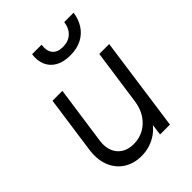

<svg xmlns="http://www.w3.org/2000/svg" viewBox="-228 -904 1030 1030"><g transform="rotate(-45 287.0 -389.0)"><path d="M58 -210 104 -536H179L132 -205Q126 -162 139 -130Q152 -98 180 -80.5Q208 -63 248 -63Q290 -63 325 -82Q360 -101 383.5 -136Q407 -171 414 -219L459 -536H534L459 0H384L398 -104L415 -98Q388 -46 339.5 -17Q291 12 232 12Q175 12 132 -15.5Q89 -43 69 -93Q49 -143 58 -210ZM203 -790H275Q269 -747 288 -723.5Q307 -700 348 -700Q389 -700 415 -723.5Q441 -747 447 -790H518Q512 -746 490 -712Q468 -678 431.5 -659Q395 -640 344 -640Q293 -640 259.5 -659Q226 -678 211.5 -712Q197 -746 203 -790Z"/></g></svg>

Font: Kosmopol Plus Jakarta Sans Italic It
Style: Regular
Weight: 400
Italic angle: -8.04999°
Designer: Gumpita Rahayu
Foundry: Tokotype
Version: Version 2.006